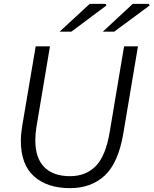

<svg xmlns="http://www.w3.org/2000/svg" viewBox="-20 -962 796 995"><path d="M88 -232Q88 -265 95 -309L165 -722H239L169 -305Q163 -269 163 -235Q163 -143 209.5 -96Q256 -49 343 -49Q424 -49 475.5 -100.5Q527 -152 548 -275L623 -722H695L619 -270Q593 -117 522.5 -52Q452 13 343 13Q224 13 156 -48.5Q88 -110 88 -232ZM445 -942H527L532 -934L350 -798H289ZM668 -942H751L756 -934L572 -798H513Z"/></svg>

Font: Nebula Sans Book
Style: Regular
Weight: 400
Italic angle: -9°
Designer: Paul D. Hunt for Adobe (as Source Sans)
Foundry: Nebula Entertainment & Broadcasting LLC
Version: Version 1.010